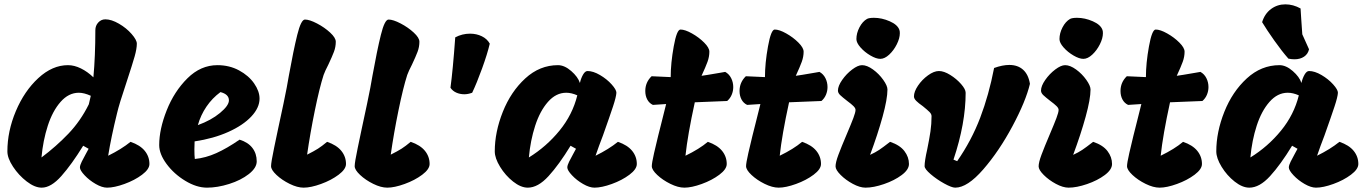

<svg xmlns="http://www.w3.org/2000/svg" viewBox="-20 -864 6306 884"><path d="M668 -109Q668 -85 634 -59.5Q600 -34 553 -17Q506 0 473 0Q450 0 420.5 -17Q391 -34 369.5 -57Q348 -80 348 -93Q348 -103 356.5 -120Q365 -137 375 -155Q385 -173 388 -179L363 -193Q310 -107 262.5 -53.5Q215 0 172 0Q140 0 103 -28.5Q66 -57 40 -96.5Q14 -136 14 -167Q14 -260 53 -352.5Q92 -445 156.5 -504.5Q221 -564 293 -564Q322 -564 352.5 -549Q383 -534 410 -508Q419 -605 419 -725Q419 -746 432.5 -760.5Q446 -775 465 -775Q493 -775 527.5 -755Q562 -735 586 -707.5Q610 -680 610 -663Q610 -640 600 -604.5Q590 -569 564 -490Q528 -383 519 -343Q492 -234 478 -147Q539 -177 581 -211Q625 -196 646.5 -169.5Q668 -143 668 -109ZM389 -384 398 -423Q367 -437 343 -437Q296 -437 259 -395Q222 -353 200 -285Q178 -217 171 -139Q239 -190 295 -248.5Q351 -307 389 -384Z M713 -196Q713 -269 747.5 -356Q782 -443 843 -503.5Q904 -564 981 -564Q1036 -564 1080.5 -540Q1125 -516 1150 -480Q1175 -444 1175 -410Q1175 -368 1137 -327.5Q1099 -287 1031 -256.5Q963 -226 876 -213Q875 -201 875 -177Q875 -147 877 -132Q927 -137 976 -159Q1025 -181 1083 -221Q1122 -209 1142 -183Q1162 -157 1162 -121Q1162 -91 1125.5 -62.5Q1089 -34 1035 -17Q981 0 933 0Q885 0 833 -31.5Q781 -63 747 -109Q713 -155 713 -196ZM1034 -402Q1034 -430 995 -440Q957 -412 930.5 -373Q904 -334 891 -288Q952 -310 993 -344Q1034 -378 1034 -402Z M1228 -99Q1228 -116 1242 -183Q1256 -250 1260 -269Q1290 -407 1300 -460L1310 -516Q1331 -632 1348.5 -703Q1366 -774 1384 -774Q1405 -774 1439.5 -756Q1474 -738 1500 -714Q1526 -690 1526 -672Q1526 -648 1517.5 -625.5Q1509 -603 1492 -567Q1476 -536 1470 -519Q1451 -460 1429.5 -355Q1408 -250 1394 -152Q1426 -168 1444 -179.5Q1462 -191 1486 -211Q1530 -196 1551.5 -169.5Q1573 -143 1573 -109Q1573 -85 1539 -59.5Q1505 -34 1458 -17Q1411 0 1378 0Q1349 0 1313.5 -17.5Q1278 -35 1253 -58.5Q1228 -82 1228 -99Z M1613 -99Q1613 -116 1627 -183Q1641 -250 1645 -269Q1675 -407 1685 -460L1695 -516Q1716 -632 1733.5 -703Q1751 -774 1769 -774Q1790 -774 1824.5 -756Q1859 -738 1885 -714Q1911 -690 1911 -672Q1911 -648 1902.5 -625.5Q1894 -603 1877 -567Q1861 -536 1855 -519Q1836 -460 1814.5 -355Q1793 -250 1779 -152Q1811 -168 1829 -179.5Q1847 -191 1871 -211Q1915 -196 1936.5 -169.5Q1958 -143 1958 -109Q1958 -85 1924 -59.5Q1890 -34 1843 -17Q1796 0 1763 0Q1734 0 1698.5 -17.5Q1663 -35 1638 -58.5Q1613 -82 1613 -99Z M2144 -709Q2174 -709 2198.5 -697Q2223 -685 2235 -663Q2224 -616 2199.5 -548.5Q2175 -481 2154 -437Q2135 -430 2118 -430Q2098 -430 2081 -437.5Q2064 -445 2054 -460Q2065 -540 2076 -692Q2108 -709 2144 -709Z M2825 -211Q2869 -196 2890.5 -169.5Q2912 -143 2912 -109Q2912 -85 2878 -59.5Q2844 -34 2797 -17Q2750 0 2717 0Q2694 0 2664.5 -17Q2635 -34 2613.5 -57Q2592 -80 2592 -93Q2592 -103 2600.5 -120Q2609 -137 2619 -155Q2629 -173 2632 -179L2607 -193Q2554 -106 2505.5 -53Q2457 0 2410 0Q2378 0 2342.5 -28Q2307 -56 2282.5 -96Q2258 -136 2258 -167Q2258 -256 2295 -349Q2332 -442 2398.5 -503Q2465 -564 2549 -564Q2579 -564 2610 -537Q2641 -510 2650 -482Q2655 -504 2664.5 -520.5Q2674 -537 2685 -537Q2711 -537 2742.5 -518.5Q2774 -500 2796 -475.5Q2818 -451 2818 -437Q2817 -418 2802.5 -374Q2788 -330 2756 -240Q2737 -191 2722 -147Q2783 -177 2825 -211ZM2638 -425Q2611 -437 2587 -437Q2540 -437 2503 -395Q2466 -353 2444 -285Q2422 -217 2415 -139Q2496 -189 2556 -262.5Q2616 -336 2638 -425Z M3179 -393Q3146 -242 3136 -147Q3200 -178 3239 -211Q3283 -196 3304.5 -169.5Q3326 -143 3326 -109Q3326 -85 3292 -59.5Q3258 -34 3211 -17Q3164 0 3131 0Q3102 0 3066.5 -17.5Q3031 -35 3006 -58.5Q2981 -82 2981 -99Q2981 -113 2991.5 -159.5Q3002 -206 3010.5 -239.5Q3019 -273 3023 -289L3047 -385L2986 -381Q2969 -389 2960 -406Q2951 -423 2951 -445Q2951 -485 2980 -513Q3016 -511 3068 -509Q3068 -573 3082 -650.5Q3096 -728 3113 -728Q3134 -728 3166 -710Q3198 -692 3222 -668Q3246 -644 3246 -626Q3246 -603 3237.5 -579.5Q3229 -556 3210 -515Q3227 -517 3296 -529L3319 -533Q3337 -523 3346.5 -504Q3356 -485 3356 -463Q3356 -445 3349 -428Q3342 -411 3328 -399Z M3613 -393Q3580 -242 3570 -147Q3634 -178 3673 -211Q3717 -196 3738.5 -169.5Q3760 -143 3760 -109Q3760 -85 3726 -59.5Q3692 -34 3645 -17Q3598 0 3565 0Q3536 0 3500.5 -17.5Q3465 -35 3440 -58.5Q3415 -82 3415 -99Q3415 -113 3425.5 -159.5Q3436 -206 3444.5 -239.5Q3453 -273 3457 -289L3481 -385L3420 -381Q3403 -389 3394 -406Q3385 -423 3385 -445Q3385 -485 3414 -513Q3450 -511 3502 -509Q3502 -573 3516 -650.5Q3530 -728 3547 -728Q3568 -728 3600 -710Q3632 -692 3656 -668Q3680 -644 3680 -626Q3680 -603 3671.5 -579.5Q3663 -556 3644 -515Q3661 -517 3730 -529L3753 -533Q3771 -523 3780.5 -504Q3790 -485 3790 -463Q3790 -445 3783 -428Q3776 -411 3762 -399Z M3923 -684Q3923 -711 3937 -738Q3951 -765 3972 -777Q3982 -782 4004 -782Q4040 -782 4076.5 -766Q4113 -750 4121 -726Q4123 -721 4123 -711Q4123 -688 4109 -660Q4095 -632 4074 -612.5Q4053 -593 4033 -593Q4014 -593 3987.5 -608.5Q3961 -624 3942 -645.5Q3923 -667 3923 -684ZM3827 -98Q3827 -116 3840 -151Q3853 -186 3879 -247Q3899 -294 3909 -320.5Q3919 -347 3919 -358Q3919 -366 3909.5 -375.5Q3900 -385 3881 -399Q3859 -416 3848.5 -426Q3838 -436 3838 -447Q3838 -468 3857.5 -496Q3877 -524 3903.5 -544Q3930 -564 3949 -564Q3972 -564 3999.5 -544Q4027 -524 4046.5 -496.5Q4066 -469 4066 -452Q4066 -408 4043.5 -326.5Q4021 -245 3986 -151Q4010 -162 4028 -174Q4046 -186 4078 -211Q4123 -196 4144 -168.5Q4165 -141 4165 -109Q4165 -83 4131.5 -58Q4098 -33 4050 -16.5Q4002 0 3965 0Q3939 0 3906.5 -17.5Q3874 -35 3850.5 -58.5Q3827 -82 3827 -98Z M4370 -129 4387 -122Q4453 -217 4493 -322Q4533 -427 4557 -551Q4596 -565 4627 -565Q4666 -565 4690.5 -543Q4715 -521 4722 -478Q4703 -398 4641.5 -283Q4580 -168 4507 -84Q4434 0 4378 0Q4362 0 4327.5 -19Q4293 -38 4265 -62Q4237 -86 4237 -99Q4237 -123 4249 -176Q4259 -225 4264 -259Q4269 -293 4269 -329Q4269 -339 4259.5 -348.5Q4250 -358 4229 -375Q4209 -389 4198.5 -399.5Q4188 -410 4188 -420Q4188 -442 4206.5 -469.5Q4225 -497 4252.5 -517Q4280 -537 4303 -537Q4326 -537 4355 -519Q4384 -501 4405 -477Q4426 -453 4426 -437Q4426 -296 4370 -129Z M4858 -684Q4858 -711 4872 -738Q4886 -765 4907 -777Q4917 -782 4939 -782Q4975 -782 5011.5 -766Q5048 -750 5056 -726Q5058 -721 5058 -711Q5058 -688 5044 -660Q5030 -632 5009 -612.5Q4988 -593 4968 -593Q4949 -593 4922.5 -608.5Q4896 -624 4877 -645.5Q4858 -667 4858 -684ZM4762 -98Q4762 -116 4775 -151Q4788 -186 4814 -247Q4834 -294 4844 -320.5Q4854 -347 4854 -358Q4854 -366 4844.5 -375.5Q4835 -385 4816 -399Q4794 -416 4783.5 -426Q4773 -436 4773 -447Q4773 -468 4792.5 -496Q4812 -524 4838.5 -544Q4865 -564 4884 -564Q4907 -564 4934.5 -544Q4962 -524 4981.5 -496.5Q5001 -469 5001 -452Q5001 -408 4978.5 -326.5Q4956 -245 4921 -151Q4945 -162 4963 -174Q4981 -186 5013 -211Q5058 -196 5079 -168.5Q5100 -141 5100 -109Q5100 -83 5066.5 -58Q5033 -33 4985 -16.5Q4937 0 4900 0Q4874 0 4841.5 -17.5Q4809 -35 4785.5 -58.5Q4762 -82 4762 -98Z M5367 -393Q5334 -242 5324 -147Q5388 -178 5427 -211Q5471 -196 5492.5 -169.5Q5514 -143 5514 -109Q5514 -85 5480 -59.5Q5446 -34 5399 -17Q5352 0 5319 0Q5290 0 5254.5 -17.5Q5219 -35 5194 -58.5Q5169 -82 5169 -99Q5169 -113 5179.5 -159.5Q5190 -206 5198.5 -239.5Q5207 -273 5211 -289L5235 -385L5174 -381Q5157 -389 5148 -406Q5139 -423 5139 -445Q5139 -485 5168 -513Q5204 -511 5256 -509Q5256 -573 5270 -650.5Q5284 -728 5301 -728Q5322 -728 5354 -710Q5386 -692 5410 -668Q5434 -644 5434 -626Q5434 -603 5425.5 -579.5Q5417 -556 5398 -515Q5415 -517 5484 -529L5507 -533Q5525 -523 5534.5 -504Q5544 -485 5544 -463Q5544 -445 5537 -428Q5530 -411 5516 -399Z M5940 -591Q5927 -591 5912 -594Q5882 -628 5847 -677.5Q5812 -727 5791 -762Q5803 -801 5832 -822.5Q5861 -844 5898 -844Q5934 -844 5968 -825L5971 -778Q5972 -754 5976 -706L6007 -637Q6002 -615 5984 -603Q5966 -591 5940 -591ZM6147 -211Q6191 -196 6212.5 -169.5Q6234 -143 6234 -109Q6234 -85 6200 -59.5Q6166 -34 6119 -17Q6072 0 6039 0Q6016 0 5986.5 -17Q5957 -34 5935.5 -57Q5914 -80 5914 -93Q5914 -103 5922.5 -120Q5931 -137 5941 -155Q5951 -173 5954 -179L5929 -193Q5876 -106 5827.5 -53Q5779 0 5732 0Q5700 0 5664.5 -28Q5629 -56 5604.5 -96Q5580 -136 5580 -167Q5580 -256 5617 -349Q5654 -442 5720.5 -503Q5787 -564 5871 -564Q5901 -564 5932 -537Q5963 -510 5972 -482Q5977 -504 5986.5 -520.5Q5996 -537 6007 -537Q6033 -537 6064.5 -518.5Q6096 -500 6118 -475.5Q6140 -451 6140 -437Q6139 -418 6124.5 -374Q6110 -330 6078 -240Q6059 -191 6044 -147Q6105 -177 6147 -211ZM5960 -425Q5933 -437 5909 -437Q5862 -437 5825 -395Q5788 -353 5766 -285Q5744 -217 5737 -139Q5818 -189 5878 -262.5Q5938 -336 5960 -425Z"/></svg>

Font: Mogra
Style: Regular
Weight: 400
Designer: Lipi Raval
Foundry: Lipi Raval
Version: Version 1.002;PS 1.002;hotconv 1.0.88;makeotf.lib2.5.647800;